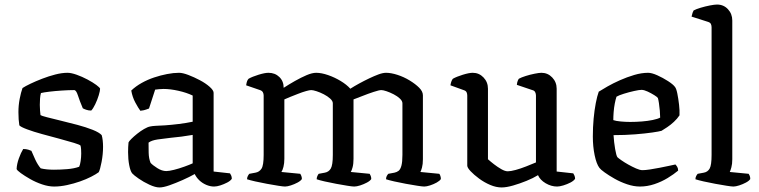

<svg xmlns="http://www.w3.org/2000/svg" viewBox="-20 -820 3336 844"><path d="M218 0Q193 0 165 -9.5Q137 -19 112.5 -33Q88 -47 71.5 -59Q55 -71 53 -77Q54 -99 63 -124Q72 -149 82 -165Q95 -165 104.5 -162Q114 -159 118 -157Q124 -142 135 -118.5Q146 -95 159 -80Q171 -77 186 -75.5Q201 -74 217 -74Q245 -74 275.5 -76.5Q306 -79 328 -87Q332 -95 334.5 -112Q337 -129 337 -145Q337 -153 336.5 -162.5Q336 -172 334 -180Q331 -184 305 -192Q279 -200 241.5 -210Q204 -220 165.5 -230.5Q127 -241 99 -251.5Q71 -262 65 -269Q63 -281 62 -295.5Q61 -310 61 -327Q61 -357 66.5 -385.5Q72 -414 79 -433Q91 -441 114 -452Q137 -463 165.5 -474Q194 -485 223 -492.5Q252 -500 277 -500Q293 -500 317 -491.5Q341 -483 364.5 -470.5Q388 -458 403.5 -446.5Q419 -435 420 -430Q420 -421 414 -401Q408 -381 398.5 -361.5Q389 -342 381 -334Q369 -334 359 -337.5Q349 -341 344 -344Q330 -377 322.5 -400.5Q315 -424 306 -424Q283 -424 252.5 -422Q222 -420 197 -417Q172 -414 160 -411Q157 -401 156 -386.5Q155 -372 155 -359Q155 -346 156 -334Q157 -322 158 -314Q162 -311 187 -304.5Q212 -298 247.5 -289.5Q283 -281 320.5 -271Q358 -261 387 -249.5Q416 -238 427 -226Q430 -216 431.5 -202.5Q433 -189 433 -175Q433 -142 426.5 -108Q420 -74 414 -63Q402 -54 380.5 -43Q359 -32 332 -22.5Q305 -13 275 -6.5Q245 0 218 0Z M681 4Q663 4 637 -8Q611 -20 589.5 -35Q568 -50 561 -58Q553 -68 548 -94Q543 -120 543 -151Q543 -163 543.5 -173.5Q544 -184 545 -194Q547 -199 557.5 -209.5Q568 -220 583 -232Q598 -244 613.5 -253Q629 -262 640 -264Q648 -266 665.5 -267Q683 -268 705 -269Q719 -270 734.5 -271.5Q750 -273 766 -275Q782 -277 797.5 -279.5Q813 -282 827 -285V-400Q800 -413 764 -421Q728 -429 699 -429Q689 -429 679.5 -428Q670 -427 662 -426L635 -343Q631 -342 622.5 -338.5Q614 -335 597 -333Q588 -345 575 -369Q562 -393 557 -422Q577 -441 603 -455.5Q629 -470 657.5 -479.5Q686 -489 714.5 -494.5Q743 -500 767 -500Q783 -500 808 -490.5Q833 -481 858.5 -467.5Q884 -454 901.5 -438.5Q919 -423 919 -412V-66L991 -58Q993 -55 996 -49Q999 -43 999 -34Q993 -25 978.5 -17.5Q964 -10 948.5 -5Q933 0 921 0Q904 0 886.5 -7.5Q869 -15 856 -27.5Q843 -40 836 -55Q813 -42 782.5 -28.5Q752 -15 725 -5.5Q698 4 681 4ZM711 -68Q723 -68 745 -73.5Q767 -79 790.5 -87.5Q814 -96 827 -102V-227Q804 -223 778 -219.5Q752 -216 728 -214Q700 -211 673 -207Q646 -203 633 -193Q633 -175 633.5 -149Q634 -123 642 -104Q651 -94 671.5 -81Q692 -68 711 -68Z M1233 0Q1225 0 1203 -3.5Q1181 -7 1153.5 -12Q1126 -17 1102 -22.5Q1078 -28 1066 -32Q1066 -40 1069.5 -46.5Q1073 -53 1076 -56L1103 -61Q1120 -64 1129.5 -78.5Q1139 -93 1139 -139V-400Q1139 -408 1135.5 -414.5Q1132 -421 1123 -424L1062 -445Q1064 -458 1066.5 -464Q1069 -470 1073 -474Q1089 -483 1116.5 -491.5Q1144 -500 1160 -500Q1189 -500 1208 -481.5Q1227 -463 1227 -434Q1250 -449 1276.5 -464Q1303 -479 1327.5 -489.5Q1352 -500 1370 -500Q1393 -500 1422 -490Q1451 -480 1477.5 -464Q1504 -448 1520 -430Q1537 -441 1559 -453Q1581 -465 1603 -475.5Q1625 -486 1644 -493Q1663 -500 1677 -500Q1699 -500 1727 -491Q1755 -482 1780.5 -466.5Q1806 -451 1822.5 -434.5Q1839 -418 1839 -401V-120Q1839 -98 1835 -83.5Q1831 -69 1828 -64L1911 -56Q1913 -54 1915.5 -47.5Q1918 -41 1918 -33Q1913 -25 1899.5 -17.5Q1886 -10 1870.5 -5Q1855 0 1845 0Q1837 0 1814.5 -3.5Q1792 -7 1764.5 -12Q1737 -17 1713 -22.5Q1689 -28 1677 -32Q1677 -41 1680.5 -47Q1684 -53 1687 -56L1714 -61Q1724 -63 1732 -69Q1740 -75 1744.5 -91.5Q1749 -108 1749 -139V-366Q1749 -376 1738 -386.5Q1727 -397 1710.5 -405.5Q1694 -414 1679 -419Q1664 -424 1656 -424Q1647 -424 1622.5 -416Q1598 -408 1573 -398Q1548 -388 1534 -383V-122Q1534 -100 1530 -85Q1526 -70 1522 -64L1605 -56Q1607 -53 1609.5 -47Q1612 -41 1612 -33Q1607 -25 1593 -17.5Q1579 -10 1563.5 -5Q1548 0 1537 0Q1529 0 1507 -3.5Q1485 -7 1458 -12Q1431 -17 1407 -22.5Q1383 -28 1372 -32Q1372 -39 1375 -46Q1378 -53 1381 -56L1408 -61Q1425 -64 1434 -79Q1443 -94 1443 -139V-366Q1443 -376 1431.5 -386.5Q1420 -397 1403.5 -405.5Q1387 -414 1371.5 -419Q1356 -424 1348 -424Q1341 -424 1325 -419.5Q1309 -415 1290 -407.5Q1271 -400 1254.5 -393.5Q1238 -387 1230 -383V-122Q1230 -102 1226 -86.5Q1222 -71 1217 -64L1300 -56Q1302 -53 1304.5 -47Q1307 -41 1307 -33Q1302 -25 1288 -17.5Q1274 -10 1258.5 -5Q1243 0 1233 0Z M2185 4Q2161 4 2135 -7Q2109 -18 2086 -35Q2063 -52 2048.5 -67.5Q2034 -83 2034 -92V-400Q2034 -408 2031 -414.5Q2028 -421 2018 -424L1960 -445Q1962 -457 1965 -464Q1968 -471 1971 -474Q1987 -483 2014.5 -491.5Q2042 -500 2058 -500Q2086 -500 2105.5 -479.5Q2125 -459 2125 -430V-120Q2136 -110 2151.5 -98Q2167 -86 2183.5 -76.5Q2200 -67 2212 -67Q2225 -67 2247 -73Q2269 -79 2293 -88.5Q2317 -98 2336 -106V-400Q2336 -408 2332.5 -415Q2329 -422 2320 -424L2252 -447Q2253 -458 2256 -465Q2259 -472 2261 -474Q2272 -480 2291 -486Q2310 -492 2330 -496Q2350 -500 2360 -500Q2388 -500 2407.5 -479.5Q2427 -459 2427 -430V-66L2500 -58Q2502 -55 2505 -48.5Q2508 -42 2508 -34Q2502 -25 2487.5 -17.5Q2473 -10 2456.5 -5Q2440 0 2429 0Q2403 0 2378.5 -14.5Q2354 -29 2345 -50Q2324 -37 2294.5 -25Q2265 -13 2235.5 -4.5Q2206 4 2185 4Z M2793 0Q2766 0 2736.5 -10Q2707 -20 2681.5 -34.5Q2656 -49 2638 -62Q2620 -75 2615 -82Q2602 -99 2594 -137.5Q2586 -176 2586 -220Q2586 -261 2589.5 -298.5Q2593 -336 2599 -367Q2605 -398 2612 -417Q2626 -426 2650.5 -440Q2675 -454 2705.5 -467.5Q2736 -481 2768 -490.5Q2800 -500 2829 -500Q2845 -500 2869.5 -489Q2894 -478 2916.5 -463.5Q2939 -449 2947 -438Q2953 -431 2957.5 -408.5Q2962 -386 2965 -360Q2968 -334 2967 -313Q2957 -298 2942.5 -284.5Q2928 -271 2913 -261Q2898 -251 2888 -245Q2878 -242 2847 -237.5Q2816 -233 2772 -229.5Q2728 -226 2677 -226Q2679 -194 2684 -165Q2689 -136 2694 -129Q2698 -125 2711.5 -115.5Q2725 -106 2742 -96.5Q2759 -87 2776 -79.5Q2793 -72 2804 -72Q2816 -72 2836.5 -75Q2857 -78 2879.5 -82.5Q2902 -87 2921 -91Q2940 -95 2949 -97Q2953 -93 2957 -86.5Q2961 -80 2961 -70Q2942 -54 2915 -37.5Q2888 -21 2856.5 -10.5Q2825 0 2793 0ZM2750 -284Q2775 -284 2801 -286Q2827 -288 2849 -292.5Q2871 -297 2882 -303Q2882 -315 2880.5 -333Q2879 -351 2876.5 -367Q2874 -383 2872 -389Q2870 -393 2856.5 -401.5Q2843 -410 2827 -417.5Q2811 -425 2800 -425Q2790 -425 2767.5 -420Q2745 -415 2722.5 -408Q2700 -401 2690 -395Q2686 -383 2682.5 -365Q2679 -347 2677.5 -327.5Q2676 -308 2676 -292Q2687 -288 2708.5 -286Q2730 -284 2750 -284Z M3204 0Q3196 0 3174 -3.5Q3152 -7 3124.5 -12Q3097 -17 3073 -22.5Q3049 -28 3037 -32Q3037 -40 3040.5 -46.5Q3044 -53 3047 -56L3074 -61Q3091 -64 3099.5 -79Q3108 -94 3108 -139V-700Q3108 -708 3105 -714.5Q3102 -721 3092 -724L3020 -747Q3022 -757 3024.5 -764Q3027 -771 3029 -774Q3040 -780 3060 -786Q3080 -792 3100.5 -796Q3121 -800 3132 -800Q3161 -800 3180 -779.5Q3199 -759 3199 -730V-120Q3199 -99 3195 -84.5Q3191 -70 3188 -64L3271 -56Q3273 -53 3275.5 -47.5Q3278 -42 3278 -33Q3273 -25 3259 -17.5Q3245 -10 3229.5 -5Q3214 0 3204 0Z"/></svg>

Font: Texturina Medium 12pt
Style: Regular
Weight: 400
Version: Version 1.002